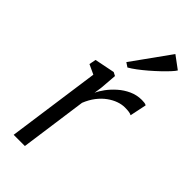

<svg xmlns="http://www.w3.org/2000/svg" viewBox="-266 -893 944 944"><g transform="rotate(45 206.0 -421.5)"><path d="M190 -427Q198.5 -447 216.2 -471Q234 -495 258.8 -517Q283.5 -539 314.2 -553Q345 -567 379.5 -567Q387 -567 396.8 -566Q406.5 -565 411.5 -561L393.5 -474.5Q387 -478.5 375.5 -480.2Q364 -482 347 -482Q325.5 -482 302.2 -473.8Q279 -465.5 256.2 -449Q233.5 -432.5 214.2 -407.5Q195 -382.5 181.5 -349L133 0H55L123 -486L72.5 -509.5L79.5 -545L184.5 -566L203 -556.5L196 -468.5ZM194 -644.5 336.5 -843 402 -794.5Q396.5 -785 381.2 -768.5Q366 -752 345 -732Q324 -712 300.8 -692Q277.5 -672 255.5 -655.5Q233.5 -639 216.5 -629.5Z"/></g></svg>

Font: Merriweather 7pt Light
Style: Italic
Weight: 300
Italic angle: -7.8°
Designer: Eben Sorkin
Foundry: Eben Sorkin
Version: Version 2.200;gftools[0.9.31]